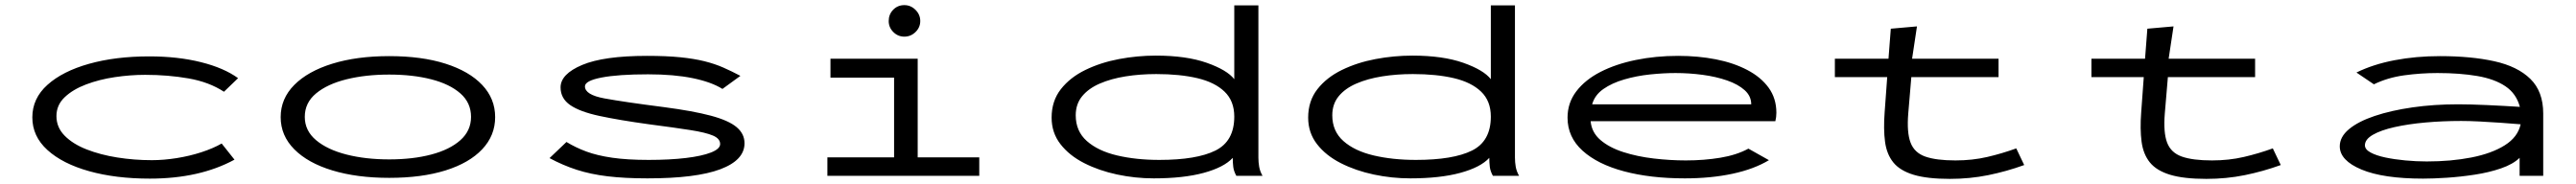

<svg xmlns="http://www.w3.org/2000/svg" viewBox="-20 -686 10040 718"><path d="M564 11Q431 11 327.5 -18Q224 -47 165 -100.5Q106 -154 106 -228Q106 -302 165 -355Q224 -408 327 -437Q430 -466 562 -466Q673 -466 763 -443.5Q853 -421 908 -381L853 -328Q795 -366 715 -380Q635 -394 546 -394Q488 -394 427.5 -385Q367 -376 315.5 -356.5Q264 -337 232 -306.5Q200 -276 200 -233Q200 -189 232 -156.5Q264 -124 317.5 -103Q371 -82 437 -71.5Q503 -61 572 -61Q618 -61 668.5 -69Q719 -77 765 -92Q811 -107 844 -126L894 -63Q758 11 564 11Z M1497 8Q1371 8 1275.5 -21Q1180 -50 1127 -103.5Q1074 -157 1074 -229Q1074 -301 1127 -354.5Q1180 -408 1275.5 -437.5Q1371 -467 1497 -467Q1624 -467 1716.5 -437.5Q1809 -408 1859.5 -354.5Q1910 -301 1910 -229Q1910 -157 1859.5 -103.5Q1809 -50 1716.5 -21Q1624 8 1497 8ZM1497 -64Q1589 -64 1661 -83Q1733 -102 1774.5 -139Q1816 -176 1816 -230Q1816 -285 1774.5 -321.5Q1733 -358 1661 -376.5Q1589 -395 1497 -395Q1405 -395 1330.5 -376.5Q1256 -358 1212 -321.5Q1168 -285 1168 -230Q1168 -176 1212 -139Q1256 -102 1330.5 -83Q1405 -64 1497 -64Z M2504 10Q2415 10 2348.5 2Q2282 -6 2228 -23.5Q2174 -41 2122 -69L2188 -132Q2224 -110 2266 -94.5Q2308 -79 2366.5 -70.5Q2425 -62 2508 -62Q2591 -62 2653.5 -69.5Q2716 -77 2751.5 -91Q2787 -105 2787 -124Q2787 -145 2759 -157Q2731 -169 2670.5 -178.5Q2610 -188 2510 -201Q2394 -217 2317 -233.5Q2240 -250 2202.5 -276Q2165 -302 2165 -345Q2165 -397 2249 -432.5Q2333 -468 2502 -468Q2578 -468 2632 -462.5Q2686 -457 2726 -447Q2766 -437 2799 -422.5Q2832 -408 2866 -390L2796 -339Q2753 -366 2680 -381Q2607 -396 2506 -396Q2390 -396 2325 -383.5Q2260 -371 2260 -349Q2260 -316 2336 -302Q2412 -288 2568 -268Q2682 -253 2751 -234.5Q2820 -216 2851 -190Q2882 -164 2882 -127Q2882 -61 2787.5 -25.5Q2693 10 2504 10Z M3205 0V-72H3465V-383H3217V-457H3557V-72H3797V0ZM3505 -543Q3480 -543 3462 -561Q3444 -579 3444 -604Q3444 -630 3461.5 -648Q3479 -666 3505 -666Q3530 -666 3548.5 -647.5Q3567 -629 3567 -604Q3567 -579 3548.5 -561Q3530 -543 3505 -543Z M4477 10Q4405 10 4334.5 -5Q4264 -20 4206 -49.5Q4148 -79 4113.5 -123.5Q4079 -168 4079 -227Q4079 -292 4115 -338Q4151 -384 4210.5 -413Q4270 -442 4341.5 -455.5Q4413 -469 4485 -469Q4604 -469 4683.5 -441Q4763 -413 4791 -377V-665H4885V-71Q4885 -53 4888 -35.5Q4891 -18 4901 0H4799Q4789 -18 4787 -35Q4785 -52 4785 -70Q4751 -33 4672 -11.5Q4593 10 4477 10ZM4499 -62Q4644 -62 4717.5 -98.5Q4791 -135 4791 -231Q4791 -292 4753 -328.5Q4715 -365 4647 -381Q4579 -397 4487 -397Q4424 -397 4367.5 -388Q4311 -379 4267 -360Q4223 -341 4198 -310.5Q4173 -280 4173 -236Q4173 -174 4216.5 -135.5Q4260 -97 4334 -79.5Q4408 -62 4499 -62Z M5477 10Q5405 10 5334.5 -5Q5264 -20 5206 -49.5Q5148 -79 5113.5 -123.5Q5079 -168 5079 -227Q5079 -292 5115 -338Q5151 -384 5210.5 -413Q5270 -442 5341.5 -455.5Q5413 -469 5485 -469Q5604 -469 5683.5 -441Q5763 -413 5791 -377V-665H5885V-71Q5885 -53 5888 -35.5Q5891 -18 5901 0H5799Q5789 -18 5787 -35Q5785 -52 5785 -70Q5751 -33 5672 -11.5Q5593 10 5477 10ZM5499 -62Q5644 -62 5717.5 -98.5Q5791 -135 5791 -231Q5791 -292 5753 -328.5Q5715 -365 5647 -381Q5579 -397 5487 -397Q5424 -397 5367.5 -388Q5311 -379 5267 -360Q5223 -341 5198 -310.5Q5173 -280 5173 -236Q5173 -174 5216.5 -135.5Q5260 -97 5334 -79.5Q5408 -62 5499 -62Z M6547 10Q6413 10 6310 -17.5Q6207 -45 6148.5 -98Q6090 -151 6090 -227Q6090 -285 6124.5 -330Q6159 -375 6218.5 -405.5Q6278 -436 6356 -452Q6434 -468 6521 -468Q6599 -468 6668 -454.5Q6737 -441 6790.5 -413Q6844 -385 6874 -343.5Q6904 -302 6904 -246Q6904 -238 6903 -229.5Q6902 -221 6900 -213H6180Q6184 -169 6218.5 -139.5Q6253 -110 6307.5 -92.5Q6362 -75 6426 -67.5Q6490 -60 6551 -60Q6622 -60 6685.5 -70.5Q6749 -81 6795 -106L6875 -61Q6817 -26 6733 -8Q6649 10 6547 10ZM6186 -279H6806Q6806 -311 6780.5 -334Q6755 -357 6712 -372Q6669 -387 6616.5 -394Q6564 -401 6511 -401Q6464 -401 6411.5 -395.5Q6359 -390 6311 -376Q6263 -362 6229.5 -338.5Q6196 -315 6186 -279Z M7132 -385V-457H7341L7350 -574L7452 -583L7433 -457H7770V-385H7430L7418 -243Q7412 -169 7427 -129.5Q7442 -90 7484.5 -75Q7527 -60 7602 -60Q7668 -60 7726 -73.5Q7784 -87 7839 -107L7870 -42Q7801 -17 7729.5 -2.5Q7658 12 7580 12Q7492 12 7439 -4Q7386 -20 7360 -52Q7334 -84 7327.5 -133Q7321 -182 7326 -248L7336 -385Z M8132 -385V-457H8341L8350 -574L8452 -583L8433 -457H8770V-385H8430L8418 -243Q8412 -169 8427 -129.5Q8442 -90 8484.5 -75Q8527 -60 8602 -60Q8668 -60 8726 -73.5Q8784 -87 8839 -107L8870 -42Q8801 -17 8729.5 -2.5Q8658 12 8580 12Q8492 12 8439 -4Q8386 -20 8360 -52Q8334 -84 8327.5 -133Q8321 -182 8326 -248L8336 -385Z M9425 11Q9269 11 9184.5 -24.5Q9100 -60 9100 -115Q9100 -152 9136 -182Q9172 -212 9236 -233.5Q9300 -255 9383.5 -267Q9467 -279 9561 -279Q9608 -279 9674 -276Q9740 -273 9802 -269Q9788 -321 9745.5 -349.5Q9703 -378 9635.5 -389.5Q9568 -401 9481 -401Q9415 -401 9350.5 -392Q9286 -383 9233 -357L9165 -403Q9230 -435 9313.5 -451Q9397 -467 9491 -467Q9612 -467 9702.5 -447Q9793 -427 9843 -378Q9893 -329 9893 -243V0H9801V-70Q9775 -45 9728.5 -29Q9682 -13 9626.5 -4.5Q9571 4 9518 7.5Q9465 11 9425 11ZM9198 -119Q9198 -103 9220 -91Q9242 -79 9277.5 -71.5Q9313 -64 9355.5 -60Q9398 -56 9439 -56Q9534 -56 9613 -71.5Q9692 -87 9743 -119Q9794 -151 9805 -201Q9769 -204 9727 -207Q9685 -210 9644.5 -212Q9604 -214 9573 -214Q9501 -214 9434 -208Q9367 -202 9313.5 -190Q9260 -178 9229 -160Q9198 -142 9198 -119Z"/></svg>

Font: Inconsolata UltraExpanded Thin
Style: Regular
Weight: 100
Width: 9
Monospace: yes
Designer: Raph Levien, Cyreal, Brenton Simpson
Foundry: Raph Levien, Cyreal, Google
Version: Version 3.100; ttfautohint (v1.8.4.7-5d5b)